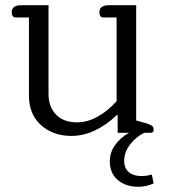

<svg xmlns="http://www.w3.org/2000/svg" viewBox="-20 -509 653 736"><path d="M401 109Q401 75 421.5 46.5Q442 18 475 0H431V-68H428Q343 12 254 12Q183 12 137 -29.5Q91 -71 91 -143V-442H41Q25 -442 25 -462Q25 -476 34.5 -482.5Q44 -489 60 -489H166V-149Q166 -100 194.5 -70Q223 -40 276 -40Q315 -40 354.5 -62Q394 -84 427 -121V-442H377Q361 -442 361 -462Q361 -476 370.5 -482.5Q380 -489 396 -489H502V-47L542 -36Q557 -31 563 -26.5Q569 -22 569 -12Q569 0 557 0H533Q502 15 479 44.5Q456 74 456 107Q456 136 474 151Q492 166 522 166Q542 166 562 160L569 194Q540 207 511 207Q462 207 431.5 181Q401 155 401 109Z"/></svg>

Font: Maitree
Style: Regular
Weight: 400
Designer: CadsonDemak Team
Foundry: CadsonDemak
Version: Version 1.001